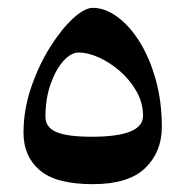

<svg xmlns="http://www.w3.org/2000/svg" viewBox="-20 -543 473 490"><path d="M40 -204Q40 -263 59.5 -320Q79 -377 108 -423Q137 -469 166.5 -496Q196 -523 217 -523Q248 -523 279.5 -500Q311 -477 336.5 -436Q362 -395 377.5 -339.5Q393 -284 393 -219Q393 -155 350.5 -114Q308 -73 217 -73Q123 -73 81.5 -108.5Q40 -144 40 -204ZM345 -247Q345 -281 328 -310.5Q311 -340 285.5 -362Q260 -384 232 -396.5Q204 -409 181 -409Q161 -409 141.5 -387Q122 -365 109 -328Q96 -291 96 -245Q96 -218 124 -206Q152 -194 214 -194Q345 -194 345 -247Z"/></svg>

Font: Ruwudu Medium
Style: Regular
Weight: 500
Designer: Becca Hirsbrunner Spalinger
Foundry: SIL International
Version: Version 3.000